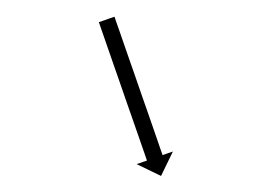

<svg xmlns="http://www.w3.org/2000/svg" viewBox="-20 -571 318 232"><path d="M119 -548.9C118.8 -549.5 118.6 -550.2 118.3 -550.8L99.4 -544.2C99.7 -543.6 99.9 -543 100.1 -542.4C100.7 -540.6 101.3 -538.8 101.9 -537.1C102.9 -534.3 103.9 -531.6 104.8 -528.8C106 -525.2 107.3 -521.7 108.5 -518.1C110 -513.9 111.5 -509.7 112.9 -505.5C114.6 -500.8 116.2 -496 117.8 -491.3C119.6 -486.3 121.3 -481.3 123.1 -476.2C124.9 -471 126.7 -465.8 128.5 -460.6C130.3 -455.4 132.1 -450.2 133.9 -445C135.7 -440 137.4 -435 139.2 -429.9C140.8 -425.2 142.4 -420.5 144.1 -415.8C145.5 -411.6 147 -407.4 148.5 -403.2C149.7 -399.6 150.9 -396 152.2 -392.5C153.1 -389.7 154.1 -387 155.1 -384.2C155.7 -382.5 156.3 -380.7 156.9 -378.9C157.1 -378.3 157.3 -377.7 157.6 -377L145.1 -372.7L174.6 -358.4L188.9 -387.9L176.4 -383.6C176.2 -384.2 176 -384.9 175.8 -385.5C175.2 -387.3 174.6 -389 173.9 -390.8C173 -393.5 172 -396.3 171.1 -399C169.8 -402.6 168.6 -406.2 167.4 -409.7C165.9 -414 164.4 -418.2 163 -422.4C161.3 -427.1 159.7 -431.8 158.1 -436.5C156.3 -441.5 154.6 -446.6 152.8 -451.6C151 -456.8 149.2 -462 147.4 -467.2C145.6 -472.4 143.8 -477.6 142 -482.8C140.2 -487.8 138.5 -492.9 136.7 -497.9C135.1 -502.6 133.4 -507.3 131.8 -512C130.3 -516.2 128.9 -520.5 127.4 -524.7C126.2 -528.2 124.9 -531.8 123.7 -535.4C122.7 -538.1 121.8 -540.9 120.8 -543.6C120.2 -545.4 119.6 -547.2 119 -548.9Z"/></svg>

Font: FRB American Cursive Just Arrows
Style: Bold Italic
Weight: 700
Italic angle: -25°
Version: Version 2.0;Modular Font Editor K font №1